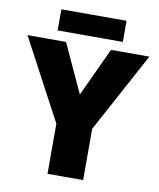

<svg xmlns="http://www.w3.org/2000/svg" viewBox="-95 -956 853 1030"><g transform="rotate(10 332.0 -441.0)"><path d="M332 -449 455 -714H664L429 -279V0H235V-273L0 -714H210ZM510 -882V-767H155V-882Z"/></g></svg>

Font: Noto Sans Black
Style: Regular
Weight: 900
Designer: Monotype Design Team
Foundry: Monotype Imaging Inc.
Version: Version 2.007